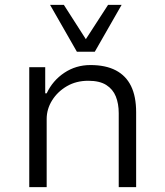

<svg xmlns="http://www.w3.org/2000/svg" viewBox="-20 -774 682 794"><path d="M101 0V-496H167V-388H173Q198 -441 246 -473Q294 -505 354 -505Q417 -505 459 -483Q501 -461 522 -418Q543 -375 543 -310V0H471V-306Q471 -345 459 -375Q447 -405 419.5 -422.5Q392 -440 345 -440Q295 -440 256.5 -417.5Q218 -395 195.5 -359Q173 -323 173 -282V0ZM298 -560 187 -754H244L335 -612L427 -754H483L372 -560Z"/></svg>

Font: Nunito Sans 6pt Light
Style: Regular
Weight: 300
Version: Version 3.101;gftools[0.9.27]